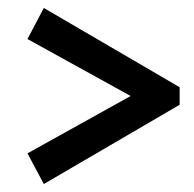

<svg xmlns="http://www.w3.org/2000/svg" viewBox="-20 -523 486 482"><path d="M49 -425 90 -503 431 -304V-260L90 -61L49 -138L308 -282Z"/></svg>

Font: Piazzolla 24pt
Style: Bold
Weight: 700
Designer: Juan Pablo del Peral
Foundry: Huerta Tipografica
Version: Version 2.005